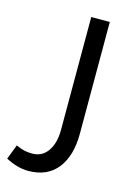

<svg xmlns="http://www.w3.org/2000/svg" viewBox="-152 -544 589 844"><g transform="rotate(15 142.5 -122.5)"><path d="M62 240.2Q14.2 240.2 -40 211.9L-14.2 145Q10.3 155.8 25.9 158.9Q41.5 162.1 60.1 162.1Q105 162.1 130.4 125.5Q155.8 88.9 155.8 28.8V-484.9H240.2V23.9Q240.2 125 194.3 182.6Q148.4 240.2 62 240.2Z"/></g></svg>

Font: Droid Arabic Kufi
Style: Regular
Weight: 400
Designer: Pascal Zoghbi
Foundry: Irfont.ir
Version: Version 1.00 February 28, 2013, initial release